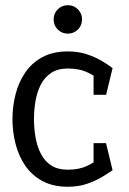

<svg xmlns="http://www.w3.org/2000/svg" viewBox="-20 -704 492 732"><path d="M239.2 8Q181.7 8 141.3 -14Q101 -36 75.9 -73Q50.8 -110 39.2 -156Q27.5 -202 27.5 -250Q27.5 -298 39.2 -344Q50.8 -390 75.9 -427Q101 -464 141.3 -486Q181.7 -508 239.2 -508V-442.8Q200.2 -442.8 175.1 -426.1Q150 -409.3 135.8 -381.7Q121.5 -354 115.5 -319.7Q109.5 -285.3 109.5 -250Q109.5 -214.7 115.5 -180.2Q121.5 -145.8 135.8 -117.8Q150 -89.7 175.1 -73.3Q200.2 -57 239.2 -57ZM238.2 8V-57Q283.7 -57 317 -73.9Q350.3 -90.8 370.8 -105.8L409.2 -55Q393.3 -44 368.5 -29Q343.7 -14 311.1 -3Q278.5 8 238.2 8ZM370.8 -395Q349.5 -410 316.7 -426.4Q283.8 -442.8 238.3 -442.8V-508Q278.7 -508 311.6 -497Q344.5 -486 369.3 -471.1Q394.2 -456.2 409.2 -444.2ZM336.7 -158.3H384.2L409.2 -55H336.7ZM336.8 -342.5 336.7 -444 409.2 -444.2 384.5 -342.5ZM238.7 -575.8Q215.8 -575.8 200.2 -591.5Q184.5 -607.2 184.5 -630Q184.5 -652.7 200.2 -668.4Q215.8 -684.2 238.7 -684.2Q261.3 -684.2 277.1 -668.4Q292.8 -652.7 292.8 -630Q292.8 -607.2 277.1 -591.5Q261.3 -575.8 238.7 -575.8Z"/></svg>

Font: Epunda Slab Light
Style: Regular
Weight: 300
Designer: Simon Atzbach
Foundry: typofactur
Version: Version 1.102